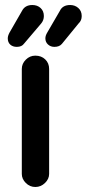

<svg xmlns="http://www.w3.org/2000/svg" viewBox="-20 -733 346 766"><path d="M11 -580Q11 -590 18 -603L68 -690Q80 -713 109 -713Q129 -713 142 -701Q155 -689 155 -669Q155 -652 144 -639L76 -559Q67 -546 47 -546Q31 -546 21 -555Q11 -564 11 -580ZM67 -458Q67 -479 83 -495Q99 -511 121 -511Q145 -511 160.5 -496Q176 -481 176 -458V-39Q176 -19 159.5 -3Q143 13 121 13Q99 13 83 -3Q67 -19 67 -39ZM169 -604 219 -690Q230 -713 260 -713Q279 -713 292.5 -701Q306 -689 306 -669Q306 -651 294 -640L227 -558Q217 -546 197 -546Q182 -546 171.5 -555.5Q161 -565 161 -580Q161 -591 169 -604Z"/></svg>

Font: 寒蝉全圆体 Bold
Style: Regular
Weight: 700
Designer: Warren2060
      Designed by Motoya company      

      [Varela Round]
      Joe Prince(Latin component); Avraham Cornf
Foundry: ChillType
Version: Version 3.200